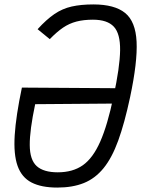

<svg xmlns="http://www.w3.org/2000/svg" viewBox="-20 -834 640 868"><path d="M402 -814Q498 -814 545.5 -775.5Q593 -737 597.5 -645.5Q602 -554 568 -394Q543 -277 514.5 -198.5Q486 -120 448 -73.5Q410 -27 359 -6.5Q308 14 239 14Q167 14 122.5 -9Q78 -32 59.5 -84Q41 -136 46.5 -223Q52 -310 79 -438L541 -435L526 -366L139 -363Q114 -245 114.5 -178Q115 -111 146 -83Q177 -55 241 -55Q309 -55 354.5 -87Q400 -119 433 -193.5Q466 -268 493 -397Q522 -531 523 -606.5Q524 -682 494.5 -713.5Q465 -745 400 -745Q358 -745 325.5 -736.5Q293 -728 265 -709Q237 -690 205 -657L150 -702Q190 -746 226 -770.5Q262 -795 304 -804.5Q346 -814 402 -814Z"/></svg>

Font: Victor Mono
Style: Italic
Weight: 400
Italic angle: -12°
Monospace: yes
Designer: Rune Bjørnerås
Version: Version 1.561;gftools[0.9.30]